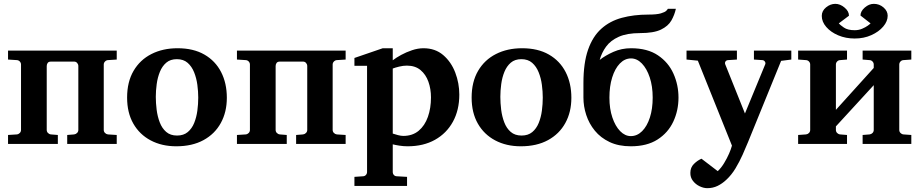

<svg xmlns="http://www.w3.org/2000/svg" viewBox="-20 -752 4809 1003"><path d="M589.8 0H331.1V-46.9L367.2 -49.8Q376 -50.8 382.6 -57.4Q389.2 -64 389.2 -73.2V-407.2Q389.2 -416 383.1 -423.1Q377 -430.2 367.2 -430.2H246.1Q233.9 -430.2 229 -423.1Q224.1 -416 224.1 -407.2V-73.2Q224.1 -64 230.5 -57.4Q236.8 -50.8 246.1 -49.8L282.2 -46.9V0H22V-46.9L67.9 -49.8Q77.1 -50.8 83.5 -57.4Q89.8 -64 89.8 -73.2V-415Q89.8 -423.8 83.5 -430.7Q77.1 -437.5 67.9 -438L22 -440.9V-487.8H589.8V-440.9L543.9 -438Q535.2 -437.5 528.6 -430.7Q522 -423.8 522 -415V-73.2Q522 -64 528.6 -57.4Q535.2 -50.8 543.9 -49.8L589.8 -46.9Z M1165 -241.2Q1165 -166.5 1133.5 -109.4Q1102.1 -52.2 1043 -20Q983.9 12.2 900.9 12.2Q825.2 12.2 767.1 -18.6Q709 -49.3 676.5 -106.2Q644 -163.1 644 -242.2Q644 -324.2 677.7 -381.8Q711.4 -439.5 771 -469.7Q830.6 -500 907.7 -500Q990.2 -500 1047.6 -467Q1105 -434.1 1135 -375.7Q1165 -317.4 1165 -241.2ZM1015.6 -242.2Q1015.6 -273.9 1011 -308.8Q1006.3 -343.8 994.1 -374.3Q981.9 -404.8 960.2 -423.8Q938.5 -442.9 903.8 -442.9Q870.1 -442.9 848.6 -424.6Q827.1 -406.2 815.2 -376.7Q803.2 -347.2 798.6 -312.7Q793.9 -278.3 793.9 -246.1Q793.9 -213.9 798.3 -178.7Q802.7 -143.6 814.5 -112.8Q826.2 -82 848.1 -63Q870.1 -43.9 904.8 -43.9Q939 -43.9 960.7 -62Q982.4 -80.1 994.4 -109.6Q1006.3 -139.2 1011 -173.8Q1015.6 -208.5 1015.6 -242.2Z M1785.6 0H1526.9V-46.9L1563 -49.8Q1571.8 -50.8 1578.4 -57.4Q1585 -64 1585 -73.2V-407.2Q1585 -416 1578.9 -423.1Q1572.8 -430.2 1563 -430.2H1441.9Q1429.7 -430.2 1424.8 -423.1Q1419.9 -416 1419.9 -407.2V-73.2Q1419.9 -64 1426.3 -57.4Q1432.6 -50.8 1441.9 -49.8L1478 -46.9V0H1217.8V-46.9L1263.7 -49.8Q1272.9 -50.8 1279.3 -57.4Q1285.6 -64 1285.6 -73.2V-415Q1285.6 -423.8 1279.3 -430.7Q1272.9 -437.5 1263.7 -438L1217.8 -440.9V-487.8H1785.6V-440.9L1739.7 -438Q1731 -437.5 1724.4 -430.7Q1717.8 -423.8 1717.8 -415V-73.2Q1717.8 -64 1724.4 -57.4Q1731 -50.8 1739.7 -49.8L1785.6 -46.9Z M2379.4 -257.8Q2379.4 -177.2 2346.2 -116.5Q2313 -55.7 2252.4 -21.7Q2191.9 12.2 2109.4 12.2Q2087.9 12.2 2066.2 8.8Q2044.4 5.4 2031.7 2V146Q2031.7 155.8 2037.8 162.4Q2043.9 168.9 2053.7 168.9L2106.4 171.9V219.2H1831.5V171.9L1875.5 168.9Q1884.8 168.9 1891.1 162.4Q1897.5 155.8 1897.5 146V-408.2H1831.5V-449.2L1979.5 -500H2031.7V-437Q2049.3 -450.7 2075.7 -465.1Q2102.1 -479.5 2132.6 -489.7Q2163.1 -500 2192.4 -500Q2253.4 -500 2295.2 -464.4Q2336.9 -428.7 2358.2 -373Q2379.4 -317.4 2379.4 -257.8ZM2231.4 -243.2Q2231.4 -287.1 2218 -325Q2204.6 -362.8 2176.8 -386Q2148.9 -409.2 2105.5 -409.2Q2086.4 -409.2 2065.4 -404.1Q2044.4 -398.9 2031.7 -394V-54.2Q2043 -50.3 2059.1 -46.1Q2075.2 -42 2086.4 -42Q2134.8 -42 2167 -68.8Q2199.2 -95.7 2215.3 -141.4Q2231.4 -187 2231.4 -243.2Z M2964.8 -241.2Q2964.8 -166.5 2933.3 -109.4Q2901.9 -52.2 2842.8 -20Q2783.7 12.2 2700.7 12.2Q2625 12.2 2566.9 -18.6Q2508.8 -49.3 2476.3 -106.2Q2443.8 -163.1 2443.8 -242.2Q2443.8 -324.2 2477.5 -381.8Q2511.2 -439.5 2570.8 -469.7Q2630.4 -500 2707.5 -500Q2790 -500 2847.4 -467Q2904.8 -434.1 2934.8 -375.7Q2964.8 -317.4 2964.8 -241.2ZM2815.4 -242.2Q2815.4 -273.9 2810.8 -308.8Q2806.2 -343.8 2793.9 -374.3Q2781.7 -404.8 2760 -423.8Q2738.3 -442.9 2703.6 -442.9Q2669.9 -442.9 2648.4 -424.6Q2627 -406.2 2615 -376.7Q2603 -347.2 2598.4 -312.7Q2593.8 -278.3 2593.8 -246.1Q2593.8 -213.9 2598.1 -178.7Q2602.5 -143.6 2614.3 -112.8Q2626 -82 2647.9 -63Q2669.9 -43.9 2704.6 -43.9Q2738.8 -43.9 2760.5 -62Q2782.2 -80.1 2794.2 -109.6Q2806.2 -139.2 2810.8 -173.8Q2815.4 -208.5 2815.4 -242.2Z M3524.4 -242.2Q3524.4 -174.8 3497.3 -116.7Q3470.2 -58.6 3415 -23.2Q3359.9 12.2 3275.4 12.2Q3211.4 12.2 3164.6 -10Q3117.7 -32.2 3087.4 -69.3Q3057.1 -106.4 3042.5 -151.4Q3027.8 -196.3 3027.8 -242.2V-317.9Q3027.8 -422.9 3052 -492.2Q3076.2 -561.5 3121.1 -601.8Q3166 -642.1 3228.3 -658.9Q3290.5 -675.8 3366.7 -675.8Q3410.6 -675.8 3432.1 -682.1Q3453.6 -688.5 3460.7 -695.8Q3467.8 -703.1 3468.8 -706.1H3510.7Q3503.9 -674.3 3487.3 -645Q3470.7 -615.7 3432.9 -597.4Q3395 -579.1 3323.7 -579.1Q3255.4 -579.1 3212.4 -559.8Q3169.4 -540.5 3146.2 -508.5Q3123 -476.6 3112.8 -439Q3141.6 -461.9 3184.3 -481Q3227.1 -500 3276.4 -500Q3362.3 -500 3417 -463.1Q3471.7 -426.3 3498 -367.4Q3524.4 -308.6 3524.4 -242.2ZM3389.6 -242.2Q3389.6 -301.3 3374.3 -347.4Q3358.9 -393.6 3333.3 -420.2Q3307.6 -446.8 3276.4 -446.8Q3243.7 -446.8 3218 -420.2Q3192.4 -393.6 3178 -347.4Q3163.6 -301.3 3163.6 -242.2Q3163.6 -183.6 3179 -138.2Q3194.3 -92.8 3219.7 -66.9Q3245.1 -41 3275.4 -41Q3308.6 -41 3334.5 -66.9Q3360.4 -92.8 3375 -138.2Q3389.6 -183.6 3389.6 -242.2Z M4113.8 -440.9 4060.5 -434.1 3887.7 -9.8Q3875.5 20 3859.4 56.2Q3843.3 92.3 3822.5 127Q3801.8 161.6 3774.4 187Q3753.4 207 3728.8 219Q3704.1 231 3674.8 231Q3655.3 231 3634.5 220.9Q3613.8 210.9 3599.9 192.9Q3585.9 174.8 3586.4 150.9Q3586.4 123 3604.7 104.7Q3623 86.4 3644.5 77.1L3729.5 142.1Q3747.6 125 3762.7 100.1Q3777.8 75.2 3788.6 50.5Q3799.3 25.9 3803.7 8.8L3625.5 -435.1L3566.4 -440.9V-487.8H3829.6V-440.9L3783.7 -438Q3774.4 -437.5 3770 -430.9Q3765.6 -424.3 3768.6 -416L3871.6 -159.2L3977.5 -416Q3980.5 -423.3 3975.6 -430.4Q3970.7 -437.5 3962.4 -438L3918.5 -440.9V-487.8H4113.8Z M4740.7 0H4486.3V-46.9L4522.5 -49.8Q4531.7 -50.8 4538.1 -57.4Q4544.4 -64 4544.4 -73.2V-307.1L4346.7 -91.8V-73.2Q4346.7 -64 4353 -57.4Q4359.4 -50.8 4368.7 -49.8L4404.8 -46.9V0H4149.4V-46.9L4190.4 -49.8Q4199.7 -50.8 4206.1 -57.4Q4212.4 -64 4212.4 -73.2V-415Q4212.4 -423.8 4206.1 -430.7Q4199.7 -437.5 4190.4 -438L4149.4 -440.9V-487.8H4404.8V-440.9L4368.7 -438Q4359.4 -437.5 4353 -430.7Q4346.7 -423.8 4346.7 -415V-178.2L4544.4 -397V-415Q4544.4 -423.8 4538.1 -430.7Q4531.7 -437.5 4522.5 -438L4486.3 -440.9V-487.8H4740.7V-440.9L4699.7 -438Q4690.4 -437.5 4684.1 -430.7Q4677.7 -423.8 4677.7 -415V-73.2Q4677.7 -64 4684.1 -57.4Q4690.4 -50.8 4699.7 -49.8L4740.7 -46.9ZM4617.2 -669.9Q4617.2 -640.6 4594 -613.3Q4570.8 -585.9 4531.7 -568.4Q4492.7 -550.8 4444.8 -550.8Q4397.9 -550.8 4358.9 -567.4Q4319.8 -584 4296.4 -611.1Q4272.9 -638.2 4272.9 -668.9Q4272.9 -695.3 4295.4 -713.6Q4317.9 -731.9 4343.8 -731.9Q4368.7 -731.9 4391.8 -712.6Q4415 -693.4 4415 -669.9L4361.8 -629.9Q4368.2 -622.1 4388.2 -608.2Q4408.2 -594.2 4444.8 -594.2Q4465.8 -594.2 4483.6 -601.8Q4501.5 -609.4 4513.2 -617.9Q4524.9 -626.5 4527.8 -629.9L4475.1 -670.9Q4475.1 -692.9 4497.3 -712.4Q4519.5 -731.9 4544.9 -731.9Q4573.7 -731.9 4595.5 -713.1Q4617.2 -694.3 4617.2 -669.9Z"/></svg>

Font: Charis
Style: Bold
Weight: 700
Designer: Walt Agee, Miriam Martin, Annie Olsen, Victor Gaultney, Lorna Priest, Alan Ward, Bob Hallissy, Martin Hosken, Sharon Cor
Foundry: SIL Global
Version: Version 7.000